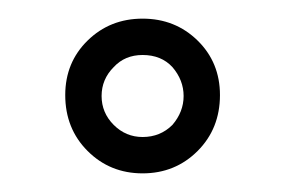

<svg xmlns="http://www.w3.org/2000/svg" viewBox="-20 -744 306 206"><path d="M50 -642Q50 -677 74 -700.5Q98 -724 133 -724Q168 -724 192 -700.5Q216 -677 216 -642Q216 -606 192 -582Q168 -558 133 -558Q98 -558 74 -582Q50 -606 50 -642ZM102 -672Q89 -659 89 -641Q89 -623 102 -610Q115 -597 133 -597Q152 -597 165 -610Q177 -624 177 -641Q177 -658 165 -672Q153 -685 133 -685Q114 -685 102 -672Z"/></svg>

Font: Oxford Sans
Style: Regular
Weight: 400
Designer: Matt McInerney, Pablo Impallari, Rodrigo Fuenzalida
Foundry: Matt McInerney, Pablo Impallari, Rodrigo Fuenzalida
Version: Version 3.000g; ttfautohint (v1.5) -l 8 -r 28 -G 28 -x 14 -D